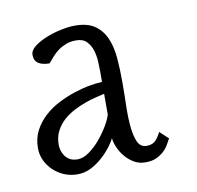

<svg xmlns="http://www.w3.org/2000/svg" viewBox="-49 -632 443 432"><g transform="rotate(-10 172.0 -415.5)"><path d="M77.1 -507.3Q60.5 -507.3 51.5 -513.4Q42.5 -519.5 42.5 -532.2Q42.5 -543 54 -551.8Q65.4 -560.5 81.8 -567.1Q98.1 -573.7 116.2 -577.4Q134.3 -581.1 147.5 -581.1Q176.3 -581.1 192.9 -569.6Q209.5 -558.1 218 -538.6Q226.6 -519 228.8 -493.2Q231 -467.3 231 -439Q231 -410.2 230.2 -382.8Q229.5 -355.5 231.7 -334.2Q233.9 -313 240 -299.8Q246.1 -286.6 260.3 -286.6Q273.4 -286.6 280.5 -293.9Q287.6 -301.3 293 -312.5L312.5 -294.4Q309.1 -288.1 304.7 -280.5Q300.3 -272.9 293.2 -266.4Q286.1 -259.8 276.1 -255.1Q266.1 -250.5 251.5 -250.5Q236.3 -250.5 224.6 -257.6Q212.9 -264.6 204.6 -274.9Q196.3 -285.2 191.4 -296.9Q186.5 -308.6 186 -317.4Q183.1 -310.5 174.8 -299.3Q166.5 -288.1 154.5 -277.1Q142.6 -266.1 127.7 -258.3Q112.8 -250.5 96.2 -250.5Q80.1 -250.5 65.9 -256.3Q51.8 -262.2 41.3 -272.2Q30.8 -282.2 24.4 -295.4Q18.1 -308.6 18.1 -323.7Q18.1 -346.2 27.3 -363.8Q36.6 -381.3 51.3 -394.8Q65.9 -408.2 84.5 -417.7Q103 -427.2 121.8 -433.3Q140.6 -439.5 157.5 -442.4Q174.3 -445.3 186 -445.8V-471.2Q186 -480 185.3 -493.2Q184.6 -506.3 180.7 -518.6Q176.8 -530.8 168.5 -539.3Q160.2 -547.9 144.5 -547.9Q131.3 -547.9 121.3 -543.9Q111.3 -540 103.3 -534.2Q95.2 -528.3 88.9 -521Q82.5 -513.7 77.1 -507.3ZM186 -418.5Q179.7 -417 168 -414.3Q156.2 -411.6 143.1 -407Q129.9 -402.3 116 -395.3Q102.1 -388.2 90.8 -378.2Q79.6 -368.2 72.5 -354.5Q65.4 -340.8 65.4 -323.2Q65.4 -317.9 67.1 -311Q68.8 -304.2 73 -298.1Q77.1 -292 84.2 -287.8Q91.3 -283.7 102.5 -283.7Q114.7 -283.7 128.4 -293.5Q142.1 -303.2 153.8 -317.1Q165.5 -331.1 174.3 -345.9Q183.1 -360.8 186 -371.1Z"/></g></svg>

Font: Lancelot
Style: Regular
Weight: 400
Designer: Marion Kadi
Foundry: Marion Kadi, Anton Koovit
Version: 1.004